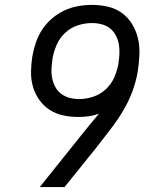

<svg xmlns="http://www.w3.org/2000/svg" viewBox="-20 -763 640 783"><path d="M142 0 311 -211Q329 -234 347.5 -256Q366 -278 384 -300Q364 -292 342.5 -289Q321 -286 300 -286Q268 -286 237.5 -292.5Q207 -299 182.5 -315Q158 -331 140.5 -355.5Q123 -380 114.5 -409Q106 -438 106.5 -470Q107 -502 112 -534Q117 -562 126.5 -590Q136 -618 152.5 -643Q169 -668 192.5 -688Q216 -708 243 -720.5Q270 -733 298.5 -738Q327 -743 355 -743Q389 -743 421 -735.5Q453 -728 478 -709.5Q503 -691 519.5 -663.5Q536 -636 543 -605Q550 -574 548.5 -540Q547 -506 542 -473Q535 -431 520 -390.5Q505 -350 482.5 -312Q460 -274 433 -239Q406 -204 379 -169L377 -167L376 -165L243 0ZM303 -359Q331 -359 360 -368.5Q389 -378 411.5 -399Q434 -420 446 -447.5Q458 -475 463 -503V-504Q466 -524 467 -544Q468 -564 464.5 -583Q461 -602 452 -619Q443 -636 428.5 -647.5Q414 -659 394.5 -664Q375 -669 355 -669Q326 -669 297 -659.5Q268 -650 245.5 -629Q223 -608 211 -580Q199 -552 194 -524V-522Q191 -502 190 -482Q189 -462 193 -443Q197 -424 206 -407.5Q215 -391 230 -380Q245 -369 264 -364Q283 -359 303 -359Z"/></svg>

Font: Iosevka Aile
Style: Italic
Weight: 400
Italic angle: -9°
Designer: Belleve Invis
Foundry: Belleve Invis
Version: Version 28.0.1; ttfautohint (v1.8.4)